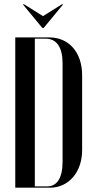

<svg xmlns="http://www.w3.org/2000/svg" viewBox="-20 -873 446 893"><path d="M86 -853 177 -743H183L274 -853H268L180 -798L92 -853ZM51 0H212C300 0 362 -73 362 -175V-523C362 -629 301 -699 209 -699H51ZM142 -693H193C244 -693 271 -652 271 -579V-121C271 -46 246 -6 199 -6H142Z"/></svg>

Font: Moniqa SemBd Display
Style: Regular
Weight: 600
Designer: Rajesh Rajput
Foundry: Rajesh Rajput
Version: Version 1.000